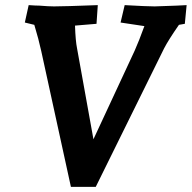

<svg xmlns="http://www.w3.org/2000/svg" viewBox="-20 -730 749 750"><path d="M114 -633 77 -642 92 -710Q120 -708 134 -708Q170 -705 191 -705Q230 -705 362 -710L357 -637L273 -630Q275 -570 281 -541L345 -186L506 -532Q523 -570 544 -628L451 -642L467 -710Q555 -705 584 -705L669 -708L709 -710L702 -637L679 -633Q638 -574 621 -541L354 0H257L141 -531Q131 -577 114 -633Z"/></svg>

Font: Andada Pro ExtraBold
Style: Italic
Weight: 800
Italic angle: -6.99998°
Designer: Carolina Giovagnoli
Foundry: Huerta Tipografica
Version: Version 3.005; ttfautohint (v1.8.4)